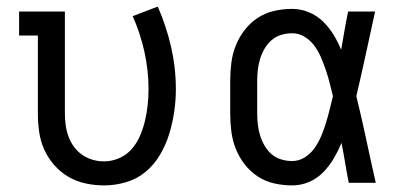

<svg xmlns="http://www.w3.org/2000/svg" viewBox="-20 -555 1240 583"><path d="M296 8Q268 8 240 2Q212 -4 188 -18Q164 -32 145 -53.5Q126 -75 114.5 -100.5Q103 -126 99 -154Q95 -182 95 -210V-447H38V-520H177V-210Q177 -192 179.5 -174.5Q182 -157 188 -140.5Q194 -124 204.5 -109.5Q215 -95 229.5 -85Q244 -75 261 -70Q278 -65 296 -65Q320 -65 342.5 -75Q365 -85 380.5 -103Q396 -121 405.5 -143.5Q415 -166 420.5 -189.5Q426 -213 428.5 -236.5Q431 -260 431 -284Q431 -342 418.5 -398Q406 -454 383 -506L459 -535Q485 -476 499.5 -412.5Q514 -349 514 -284Q514 -250 509 -216Q504 -182 494 -149Q484 -116 466.5 -86Q449 -56 423 -34Q397 -12 363.5 -2Q330 8 296 8Z M867 8Q840 8 813 2Q786 -4 763 -19Q740 -34 723 -56Q706 -78 696 -103Q686 -128 682.5 -155.5Q679 -183 679 -210V-310Q679 -337 682.5 -364.5Q686 -392 696 -417Q706 -442 723 -464Q740 -486 763 -501Q786 -516 813 -522Q840 -528 867 -528Q893 -528 917.5 -518Q942 -508 960.5 -490Q979 -472 992.5 -450Q1006 -428 1016 -404Q1021 -433 1026 -462Q1031 -491 1037 -520H1119Q1105 -456 1091 -391.5Q1077 -327 1062 -263Q1078 -198 1092 -132Q1106 -66 1121 0H1039Q1033 -30 1028 -60.5Q1023 -91 1017 -121Q1007 -97 993.5 -74Q980 -51 961.5 -32Q943 -13 918.5 -2.5Q894 8 867 8ZM867 -66Q888 -66 906 -77.5Q924 -89 936 -106.5Q948 -124 956 -143.5Q964 -163 970 -182.5Q976 -202 981 -222.5Q986 -243 991 -263Q986 -283 981 -303Q976 -323 969.5 -342Q963 -361 955 -380Q947 -399 935 -415.5Q923 -432 905.5 -443Q888 -454 867 -454Q850 -454 833.5 -449Q817 -444 804.5 -433Q792 -422 783.5 -407.5Q775 -393 770 -377Q765 -361 763 -344Q761 -327 761 -310V-210Q761 -193 763 -176Q765 -159 770 -143Q775 -127 783.5 -112.5Q792 -98 804.5 -87Q817 -76 833.5 -71Q850 -66 867 -66Z"/></svg>

Font: Iosevka Plex Etoile
Style: Regular
Weight: 400
Designer: Belleve Invis
Foundry: Belleve Invis
Version: Version 25.1.1; ttfautohint (v1.8.4)